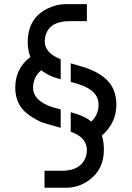

<svg xmlns="http://www.w3.org/2000/svg" viewBox="-20 -762 628 916"><path d="M52.7 -345.7Q53.7 -436.5 125 -490.2Q112.3 -521.5 112.3 -560.5Q112.3 -675.8 208 -721.7Q250 -742.2 293 -742.2H394.5V-661.1H311.5Q218.8 -661.1 198.2 -595.7Q193.4 -580.1 193.4 -563.5Q194.3 -508.8 269.5 -479.5V-383.8Q242.2 -391.6 232.4 -395.5Q195.3 -411.1 176.8 -426.8Q138.7 -395.5 137.7 -344.7Q137.7 -280.3 232.4 -250Q249 -245.1 269.5 -240.2V-152.3Q188.5 -174.8 184.6 -176.8Q178.7 -178.7 174.8 -180.7Q94.7 -217.8 70.3 -266.6Q52.7 -299.8 52.7 -345.7ZM192.4 52.7H274.4Q361.3 52.7 386.7 -6.8Q394.5 -25.4 394.5 -47.9Q393.6 -106.4 317.4 -133.8V-226.6Q336.9 -221.7 352.5 -215.8Q396.5 -200.2 415 -181.6Q450.2 -213.9 450.2 -262.7Q450.2 -329.1 360.4 -358.4Q342.8 -365.2 317.4 -371.1V-460Q389.6 -439.5 410.2 -430.7Q498 -394.5 522.5 -332Q535.2 -300.8 535.2 -261.7Q534.2 -173.8 465.8 -115.2Q475.6 -87.9 475.6 -46.9Q475.6 47.9 402.3 99.6Q353.5 133.8 293 133.8H192.4Z"/></svg>

Font: Post No Bills Jaffna SemiBold
Style: Regular
Weight: 600
Designer: Kosala Senevirathne, Siva Puranthara, Lasantha Premarathna, Tharique Azeez
Foundry: Mooniak
Version: Version 1.220 ; ttfautohint (v1.6)